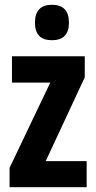

<svg xmlns="http://www.w3.org/2000/svg" viewBox="-20 -782 401 802"><path d="M342 0H20V-81L190 -437H30V-547H334V-459L171 -109H342ZM197 -762Q268 -762 268 -687Q268 -614 197 -614Q126 -614 126 -687Q126 -762 197 -762Z"/></svg>

Font: Noto Sans Myanmar ExtraCondensed
Style: Bold
Weight: 700
Width: 2
Designer: Monotype Design Team
Foundry: Monotype Imaging Inc.
Version: Version 2.107; ttfautohint (v1.8.4.7-5d5b)